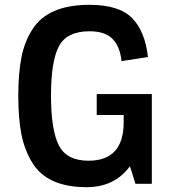

<svg xmlns="http://www.w3.org/2000/svg" viewBox="-20 -764 735 798"><path d="M348 -96Q492 -96 494 -252V-286H382V-373H611V0H543L520 -73Q456 14 340 14Q176 14 114 -88Q82 -140 69 -206Q56 -272 56 -366.5Q56 -461 69.5 -527.5Q83 -594 116 -644Q181 -744 352 -744Q475 -744 529 -689Q583 -634 595 -527L485 -510Q479 -570 448 -602Q417 -634 352 -634Q258 -634 225 -572Q192 -510 192 -367Q192 -224 224.5 -160Q257 -96 348 -96Z"/></svg>

Font: Sintony
Style: Bold
Weight: 700
Designer: Eduardo Rodriguez Tunni
Foundry: Eduardo Rodriguez Tunni
Version: Version 1.001